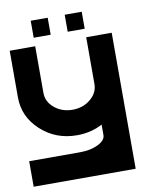

<svg xmlns="http://www.w3.org/2000/svg" viewBox="-84 -805 694 869"><g transform="rotate(-10 263.5 -371.0)"><path d="M468.8 0H0V-117.2H234.4Q282.7 -117.2 317.4 -134.3Q351.6 -151.4 351.6 -175.3V-223.6Q299.3 -195.3 234.4 -195.3Q137.2 -195.3 68.6 -258.3Q0 -321.3 0 -410.2V-625H117.2V-410.2Q117.2 -369.6 151.6 -341.1Q186 -312.5 234.4 -312.5Q282.7 -312.5 317.1 -341.1Q351.6 -369.6 351.6 -410.2V-625H468.8ZM351.6 -664.1H273.4V-742.2H351.6ZM195.3 -664.1H117.2V-742.2H195.3Z"/></g></svg>

Font: Leporid
Style: Regular
Weight: 400
Designer: GGBotNet
Foundry: GGBotNet
Version: 1.00